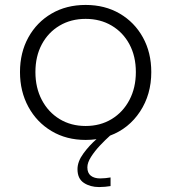

<svg xmlns="http://www.w3.org/2000/svg" viewBox="-20 -558 694 778"><path d="M327 9Q249 9 189 -26.8Q129 -62.5 95 -125Q61 -187.5 61 -266Q61 -345 95 -406.5Q129 -468 189 -503Q249 -538 327 -538Q405 -538 465 -503Q525 -468 559 -406.5Q593 -345 593 -266Q593 -175 547.5 -106Q502 -37 426 -8.5Q407 8.5 385.5 31.2Q364 54 349 77.5Q334 101 334 120Q334 143 348 154Q362 165 386 165Q396 165 407.8 163.8Q419.5 162.5 428 161V196Q418.5 197.5 406 198.8Q393.5 200 381.5 200Q345.5 200 319.8 183Q294 166 294 127.5Q294 96.5 318 63.8Q342 31 371 6Q349.5 9 327 9ZM327 -47.5Q386.5 -47.5 432.5 -75.5Q478.5 -103.5 504.5 -153Q530.5 -202.5 530.5 -266Q530.5 -330 504.5 -378.5Q478.5 -427 432.5 -454.2Q386.5 -481.5 327 -481.5Q267.5 -481.5 221.5 -454.2Q175.5 -427 149.5 -378.5Q123.5 -330 123.5 -266Q123.5 -202.5 149.5 -153Q175.5 -103.5 221.5 -75.5Q267.5 -47.5 327 -47.5Z"/></svg>

Font: Epilogue Light
Style: Regular
Weight: 300
Designer: Tyler Finck
Foundry: Etcetera Type Co
Version: Version 2.111; ttfautohint (v1.8.3)